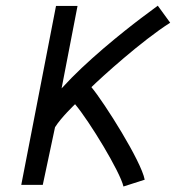

<svg xmlns="http://www.w3.org/2000/svg" viewBox="-20 -660 630 688"><path d="M307.6 -347.7C343.8 -383.3 488.3 -514.2 589.8 -578.6L545.4 -639.6C533.2 -629.4 462.4 -581.5 350.6 -486.3C292.5 -436 250.5 -397.5 200.7 -343.3L257.8 -638.7H180.7L56.2 2.4H133.3L177.2 -204.1C198.7 -238.8 249 -286.6 249 -286.6C300.8 -225.1 410.2 -44.9 422.4 8.3L498.5 -16.1C486.3 -82 355 -290.5 307.6 -347.7Z"/></svg>

Font: Fantasque Sans Mono
Style: RegItalic
Weight: 400
Italic angle: -11°
Monospace: yes
Designer: Jany Belluz
Version: Version 1.6.3